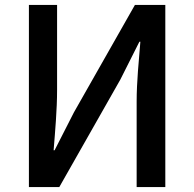

<svg xmlns="http://www.w3.org/2000/svg" viewBox="-20 -757 785 777"><path d="M97 0H220L467 -435L544 -588H548C542 -512 533 -427 533 -346V0H649V-737H526L279 -302L201 -149H197C203 -224 211 -313 211 -393V-737H97Z"/></svg>

Font: Noto Sans CJK HK Medium
Style: Regular
Weight: 500
Designer: Ryoko NISHIZUKA 西塚涼子 (kana, bopomofo & ideographs); Paul D. Hunt (Latin, Greek & Cyrillic); Sandoll Communications 산돌커뮤니
Foundry: Adobe
Version: Version 2.004;hotconv 1.0.118;makeotfexe 2.5.65603